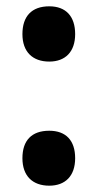

<svg xmlns="http://www.w3.org/2000/svg" viewBox="-20 -577 309 608"><path d="M51 -469C51 -413 83 -382 136 -382C187 -382 218 -413 218 -469C218 -525 189 -557 136 -557C80 -557 51 -525 51 -469ZM51 -76C51 -20 83 11 136 11C187 11 218 -20 218 -76C218 -132 189 -163 136 -163C80 -163 51 -132 51 -76Z"/></svg>

Font: Noto Sans Myanmar ExtraCondensed ExtraBold
Style: Regular
Weight: 800
Width: 2
Designer: Monotype Design Team
Foundry: Monotype Imaging Inc.
Version: Version 2.107